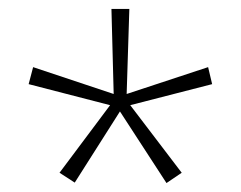

<svg xmlns="http://www.w3.org/2000/svg" viewBox="-20 -906 538 429"><path d="M269 -886H229L234 -696L54 -756L44 -718L226 -671L113 -520L147 -498L248 -657L352 -497L386 -520L271 -671L454 -718L445 -756L263 -696Z"/></svg>

Font: Noto Sans Kannada UI ExtraCondensed ExtraLight
Style: Regular
Weight: 200
Width: 2
Designer: Jelle Bosma - Monotype Design Team
Foundry: Monotype Imaging Inc.
Version: Version 2.005